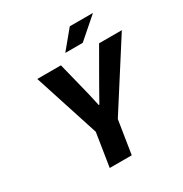

<svg xmlns="http://www.w3.org/2000/svg" viewBox="-189 -974 1065 1117"><g transform="rotate(-30 344.0 -415.0)"><path d="M336.9 -709 437 -830.1H592.8L454.1 -709ZM226.1 0 261.2 -223.1 120.1 -659.2H278.8L318.8 -499Q333.5 -443.8 354 -349.1H357.9Q372.1 -374 399.9 -423.6Q427.7 -473.1 442.9 -499L535.2 -659.2H688L409.2 -223.1L374 0Z"/></g></svg>

Font: Office Code Pro Bold Italic
Style: Regular
Weight: 700
Italic angle: -9°
Designer: Nathan Rutzky & Paul D. Hunt
Foundry: Adobe Systems Incorporated
Version: Version 1.004;PS 001.004;hotconv 1.0.70;makeotf.lib2.5.58329